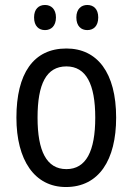

<svg xmlns="http://www.w3.org/2000/svg" viewBox="-20 -742 533 772"><path d="M117 -672C117 -637 136 -621 161 -621C185 -621 205 -637 205 -672C205 -706 185 -722 161 -722C136 -722 117 -706 117 -672ZM287 -672C287 -637 306 -621 331 -621C356 -621 375 -637 375 -672C375 -706 356 -722 331 -722C307 -722 287 -706 287 -672ZM447 -269C447 -450 371 -547 247 -547C114 -547 46 -446 46 -269C46 -98 119 10 245 10C378 10 447 -99 447 -269ZM131 -269C131 -404 166 -475 247 -475C326 -475 363 -404 363 -269C363 -134 326 -62 247 -62C167 -62 131 -135 131 -269Z"/></svg>

Font: Noto Sans Gujarati Condensed
Style: Regular
Weight: 400
Width: 3
Designer: Jelle Bosma - Monotype Design Team, Universal Thirst
Foundry: Monotype Imaging Inc.
Version: Version 2.106